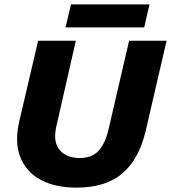

<svg xmlns="http://www.w3.org/2000/svg" viewBox="-20 -846 780 876"><path d="M329 10Q230 10 164 -26.5Q98 -63 72 -130.5Q46 -198 68 -293L154 -660H326L237 -269Q221 -199 252 -162Q283 -125 344 -125Q399 -125 429.5 -158Q460 -191 475 -255L569 -660H740L645 -250Q615 -121 539 -55.5Q463 10 329 10ZM662 -826 638 -721H279L304 -826Z"/></svg>

Font: Work Sans
Style: Bold Italic
Weight: 700
Italic angle: -13°
Designer: Wei Huang
Foundry: Wei Huang
Version: Version 2.010; ttfautohint (v1.8.3)